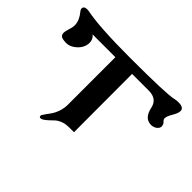

<svg xmlns="http://www.w3.org/2000/svg" viewBox="-143 -920 1292 1292"><g transform="rotate(45 503.0 -274.5)"><path d="M977 -600C980 -625 962 -637 925 -637C914 -637 902 -636 891 -633C852 -623 716 -618 483 -618C286 -618 146 -627 63 -644C58 -645 54 -645 50 -645C29 -645 18 -637 18 -622C18 -615 21 -609 26 -603C52 -572 65 -542 66 -514C67 -501 64 -484 57 -463C51 -443 48 -429 48 -422C48 -413 50 -406 55 -399C62 -389 80 -384 111 -384C138 -385 163 -397 186 -420C209 -443 220 -469 220 -497C220 -520 211 -538 194 -551H411V-93C410 -63 403 -35 390 -8C383 8 370 27 353 49C340 66 333 78 333 84C333 92 337 96 346 96C356 96 371 87 392 68L428 34C455 13 487 3 522 3H571L570 -551H729C781 -551 812 -528 822 -483C832 -434 853 -407 885 -400C891 -399 897 -398 902 -398C935 -398 961 -420 961 -441C960 -456 956 -466 947 -473C939 -480 935 -488 936 -499C937 -510 943 -526 956 -548C969 -570 976 -587 977 -600Z"/></g></svg>

Font: GFS Jackson
Style: Regular
Weight: 400
Designer: George Matthiopoulos
Foundry: George Matthiopoulos
Version: Version 1.0